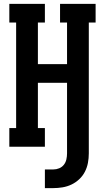

<svg xmlns="http://www.w3.org/2000/svg" viewBox="-20 -755 540 988"><path d="M211 213V117H254Q270 117 284.5 111Q299 105 308.5 93Q318 81 321.5 65.5Q325 50 325 34V-329H175V-96H211V0H28V-96H63V-639H28V-735H211V-639H175V-425H325V-639H289V-735H472V-639H437V34Q437 59 432.5 83Q428 107 417 128.5Q406 150 388 167Q370 184 348 194.5Q326 205 302 209Q278 213 254 213Z"/></svg>

Font: Iosevka Curly Slab
Style: Bold
Weight: 700
Monospace: yes
Designer: Belleve Invis
Foundry: Belleve Invis
Version: Version 22.1.2; ttfautohint (v1.8.4)